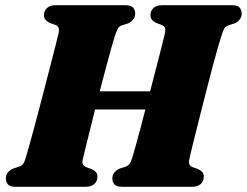

<svg xmlns="http://www.w3.org/2000/svg" viewBox="-20 -720 952 740"><path d="M299 -105.5Q296 -92.5 299.8 -86Q303.5 -79.5 311.5 -76L332.5 -68.5Q344 -63.5 349.8 -56.5Q355.5 -49.5 355.5 -38.5Q355.5 -21.5 343.5 -10.8Q331.5 0 309 0H42Q18.5 0 10.5 -9.2Q2.5 -18.5 2.5 -32.5Q2.5 -47 11.2 -56.5Q20 -66 31 -70.5L53.5 -77.5Q63.5 -81.5 68.8 -88Q74 -94.5 79 -111.5Q84 -127.5 92.5 -157.8Q101 -188 111.5 -227.2Q122 -266.5 133.5 -310.2Q145 -354 156.2 -397.5Q167.5 -441 177.5 -479.8Q187.5 -518.5 195 -548.2Q202.5 -578 206 -593Q208.5 -605 206 -612.5Q203.5 -620 193 -624L172 -631.5Q161 -637 155.2 -644Q149.5 -651 149.5 -661.5Q149.5 -679 161.5 -689.5Q173.5 -700 196 -700H461.5Q485 -700 493 -690.8Q501 -681.5 501 -667.5Q501 -653.5 492.5 -643.8Q484 -634 472.5 -629.5L450 -622.5Q439.5 -618.5 435.2 -612Q431 -605.5 425 -588Q419.5 -572 410.2 -539.5Q401 -507 389.8 -464.5Q378.5 -422 366.2 -375Q354 -328 342.5 -282.5Q331 -237 321.8 -199Q312.5 -161 306.2 -136Q300 -111 299 -105.5ZM273 -368H648.5L628.5 -298H253ZM709.5 -105.5Q706.5 -92.5 710.2 -86Q714 -79.5 722 -76L742.5 -68.5Q754 -63.5 759.8 -56.5Q765.5 -49.5 765.5 -38.5Q765.5 -21.5 753.5 -10.8Q741.5 0 719 0H452.5Q429 0 421 -9.2Q413 -18.5 413 -32.5Q413 -47 421.8 -56.5Q430.5 -66 441.5 -70.5L464 -77.5Q474 -81.5 479 -88Q484 -94.5 489.5 -111.5Q494.5 -127.5 503 -157.8Q511.5 -188 521.8 -227.2Q532 -266.5 543.5 -310.2Q555 -354 566.2 -397.5Q577.5 -441 587.5 -479.8Q597.5 -518.5 605 -548.2Q612.5 -578 616 -593Q618.5 -605 616 -612.5Q613.5 -620 603 -624L582.5 -631.5Q571 -637 565.5 -644Q560 -651 560 -661.5Q560 -679 571.8 -689.5Q583.5 -700 606.5 -700H872Q895.5 -700 903.5 -690.8Q911.5 -681.5 911.5 -667.5Q911.5 -653.5 903 -643.8Q894.5 -634 883 -629.5L860.5 -622.5Q850 -618.5 845.5 -612Q841 -605.5 835.5 -588Q830 -572 820.5 -539.5Q811 -507 799.8 -464.5Q788.5 -422 776.5 -375Q764.5 -328 753 -282.5Q741.5 -237 732 -199Q722.5 -161 716.5 -136Q710.5 -111 709.5 -105.5Z"/></svg>

Font: Fraunces
Style: Italic
Weight: 900
Italic angle: -16°
Version: Version 1.000;[0bf87f6ff]